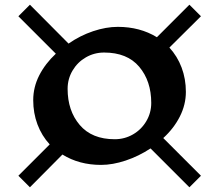

<svg xmlns="http://www.w3.org/2000/svg" viewBox="-20 -800 931 815"><path d="M673 -214 833 -54 784 -5 619 -170Q569 -137 513.5 -118.5Q458 -100 409 -100Q316 -100 245 -144L107 -5L58 -54L191 -187Q157 -224 139 -272Q121 -320 121 -375Q121 -430 146.5 -480Q172 -530 217 -572L58 -731L107 -780L271 -615Q320 -649 375 -667.5Q430 -686 480 -686Q574 -686 646 -642L784 -780L833 -731L699 -598Q733 -561 751 -513Q769 -465 769 -410Q769 -356 743.5 -305.5Q718 -255 673 -214ZM622 -363Q622 -456 571 -516.5Q520 -577 422 -577Q380 -577 344.5 -556.5Q309 -536 288 -500.5Q267 -465 267 -423Q267 -330 318.5 -269.5Q370 -209 467 -209Q509 -209 544.5 -229.5Q580 -250 601 -285.5Q622 -321 622 -363Z"/></svg>

Font: InknutAntiqua
Style: Bold
Weight: 700
Designer: Claus Eggers Srensen
Foundry: Claus Eggers Srensen
Version: Version 1.000; ttfautohint (v1.2) -l 7 -r 28 -G 50 -x 13 -D 